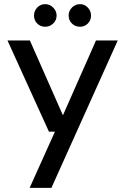

<svg xmlns="http://www.w3.org/2000/svg" viewBox="-20 -691 604 926"><path d="M123 215 245 -56H216L16 -496H124L283 -136H284L443 -496H548L228 215ZM198 -562Q175 -562 159.5 -577.5Q144 -593 144 -616Q144 -638 159.5 -654.5Q175 -671 198 -671Q220 -671 236.5 -654.5Q253 -638 253 -616Q253 -593 236.5 -577.5Q220 -562 198 -562ZM366 -562Q343 -562 327 -577.5Q311 -593 311 -616Q311 -638 327 -654.5Q343 -671 366 -671Q388 -671 403.5 -654.5Q419 -638 419 -616Q419 -593 403.5 -577.5Q388 -562 366 -562Z"/></svg>

Font: DM Sans 28pt Medium
Style: Regular
Weight: 500
Version: Version 4.004;gftools[0.9.30]